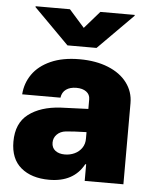

<svg xmlns="http://www.w3.org/2000/svg" viewBox="-54 -800 680 854"><g transform="rotate(5 286.0 -373.0)"><path d="M219.7 -315.4 343.8 -320.3V-363.3Q343.8 -384.8 327.1 -397Q310.5 -409.2 283.2 -409.2Q254.4 -409.2 236.8 -396.5Q219.2 -383.8 215.8 -359.4H44.9Q48.3 -409.2 76.4 -449.5Q104.5 -489.7 157.7 -513.4Q210.9 -537.1 286.1 -537.1Q358.9 -537.1 413.8 -514.9Q468.8 -492.7 498.5 -452.9Q528.3 -413.1 528.3 -362.3V0H355.5V-74.2H351.6Q306.6 8.8 197.3 8.8Q118.2 8.8 71.3 -30.5Q24.4 -69.8 24.4 -146.5Q24.4 -229 77.6 -269.5Q130.9 -310.1 219.7 -315.4ZM256.8 -109.4Q280.3 -109.4 300.5 -118.9Q320.8 -128.4 333 -146.5Q345.2 -164.6 344.7 -188.5V-216.8Q286.6 -215.3 252.9 -211.9Q228 -209 213.1 -193.8Q198.2 -178.7 198.2 -157.2Q198.2 -134.3 214.4 -121.8Q230.5 -109.4 256.8 -109.4ZM292 -677.7 359.4 -754.9H512.7V-751L356.4 -593.8H226.6L70.3 -751V-754.9H223.6Z"/></g></svg>

Font: Pretendard Std Black
Style: Regular
Weight: 900
Designer: Base glyphs from Inter by Rasmus Andersson; Hangeul glyphs from Noto Sans CJK(Source Han Sans) by Jang Soo-young and Kan
Foundry: Kil Hyung-jin
Version: Version 1.309